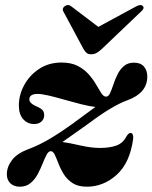

<svg xmlns="http://www.w3.org/2000/svg" viewBox="-20 -711 590 743"><path d="M495.5 -175Q483 -81 431.8 -34.8Q380.5 11.5 316 11.5Q282.5 11.5 261.2 -2.2Q240 -16 227.2 -36.2Q214.5 -56.5 206.8 -76.8Q199 -97 192.5 -111Q186 -125 177.5 -126Q168 -126.5 160.8 -113Q153.5 -99.5 145.2 -78.8Q137 -58 126 -37.2Q115 -16.5 98.2 -2.5Q81.5 11.5 56.5 11.5Q34 11.5 20.2 -1.5Q6.5 -14.5 6.5 -37Q6.5 -65.5 26.8 -92Q47 -118.5 93 -135Q132.5 -150 173.8 -174.5Q215 -199 260 -231.5Q287.5 -252 310.2 -268.5Q333 -285 349 -297Q324.5 -300 293 -308Q261.5 -316 229.2 -325.2Q197 -334.5 169.5 -341Q142 -347.5 125.5 -347.5Q93.5 -347.5 93.5 -326Q93.5 -310.5 126 -297Q140.5 -290.5 145.8 -283.2Q151 -276 151 -265.5Q151 -250 140.2 -240.5Q129.5 -231 112.5 -231Q86.5 -231 69.8 -249.8Q53 -268.5 53 -302.5Q53 -343.5 73.5 -381.5Q94 -419.5 131.2 -444.2Q168.5 -469 218 -469Q255.5 -469 281 -455.8Q306.5 -442.5 323.8 -422.8Q341 -403 352.2 -383.2Q363.5 -363.5 372.2 -350.2Q381 -337 390.5 -337Q399.5 -337 405.8 -350.2Q412 -363.5 418.5 -383.2Q425 -403 434.5 -422.5Q444 -442 459.2 -455.2Q474.5 -468.5 498.5 -468.5Q524 -468.5 537 -453.5Q550 -438.5 550 -414.5Q550 -351 473 -323Q415.5 -302.5 322 -232.5Q289 -209 263.8 -191.2Q238.5 -173.5 221.5 -161.5Q250.5 -157.5 291.5 -148Q332.5 -138.5 367.5 -138.5Q403.5 -138.5 429.5 -147.5Q455.5 -156.5 469 -182.5Q477.5 -197 485.5 -196.5Q496.5 -196 495.5 -175ZM374 -521.5Q363 -511.5 353.8 -506.2Q344.5 -501 333 -501Q321.5 -501 315.2 -506.2Q309 -511.5 303 -521.5L226 -665Q221.5 -672 223.5 -678Q225.5 -684 230.5 -687Q244 -696.5 257 -685.5L360.5 -607L505.5 -685.5Q525 -696.5 533 -687Q541 -679 524.5 -665Z"/></svg>

Font: Fraunces 72pt S000
Style: Bold Italic
Weight: 700
Italic angle: -16°
Version: Version 1.000; ttfautohint (v1.8.3)